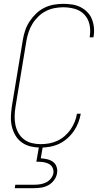

<svg xmlns="http://www.w3.org/2000/svg" viewBox="-20 -763 540 1003"><path d="M193 8Q166 8 140.5 2Q115 -4 94.5 -18.5Q74 -33 61 -55Q48 -77 42 -102Q36 -127 37 -154Q38 -181 42 -208L99 -553Q103 -578 111 -602.5Q119 -627 133.5 -649.5Q148 -672 167.5 -691Q187 -710 211 -722Q235 -734 260.5 -738.5Q286 -743 310 -743Q334 -743 357 -739.5Q380 -736 400 -726Q420 -716 435.5 -700.5Q451 -685 459.5 -664.5Q468 -644 470.5 -620.5Q473 -597 469 -573Q469 -572 468.5 -571Q468 -570 468 -568H448Q449 -569 449 -570.5Q449 -572 449 -573Q454 -605 447.5 -635Q441 -665 421 -686.5Q401 -708 371.5 -716.5Q342 -725 310 -725Q288 -725 264.5 -720.5Q241 -716 219.5 -705Q198 -694 180 -676.5Q162 -659 149.5 -638.5Q137 -618 129.5 -595.5Q122 -573 118 -550L61 -205Q57 -181 56.5 -157Q56 -133 60.5 -110.5Q65 -88 76.5 -68Q88 -48 106 -34.5Q124 -21 146.5 -15.5Q169 -10 193 -10Q215 -10 237 -14Q259 -18 279.5 -27.5Q300 -37 318 -52.5Q336 -68 349 -87Q362 -106 370.5 -127Q379 -148 382 -169H402Q398 -146 389 -122.5Q380 -99 365.5 -78Q351 -57 331 -39.5Q311 -22 288.5 -11.5Q266 -1 241.5 3.5Q217 8 193 8ZM57 220 60 202H160Q175 202 190.5 199.5Q206 197 220.5 190Q235 183 245.5 170Q256 157 259 142Q261 127 255 114Q249 101 236.5 94Q224 87 209.5 84.5Q195 82 180 82H170L184 0H204L193 64Q210 65 227 69Q244 73 257 82.5Q270 92 275.5 108.5Q281 125 278 142Q275 161 262.5 178Q250 195 232.5 204.5Q215 214 195.5 217Q176 220 157 220Z"/></svg>

Font: Iosevka SS04 Thin Oblique
Style: Regular
Weight: 100
Italic angle: -9°
Monospace: yes
Designer: Belleve Invis
Foundry: Belleve Invis
Version: Version 19.0.0; ttfautohint (v1.8.4)